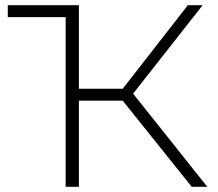

<svg xmlns="http://www.w3.org/2000/svg" viewBox="-20 -720 842 740"><path d="M719 0 453 -332H284V0H233V-654H10V-700H284V-378H453L704 -700H761L493 -359L779 0Z"/></svg>

Font: Montserrat Light
Style: Regular
Weight: 300
Designer: Julieta Ulanovsky
Foundry: Julieta Ulanovsky
Version: Version 9.000; ttfautohint (v1.8.4.7-5d5b)